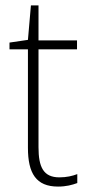

<svg xmlns="http://www.w3.org/2000/svg" viewBox="-20 -678 328 708"><path d="M199 -24C140 -24 122 -62 122 -135V-496H264V-529H122V-658H94L83 -531L15 -521V-496H83V-133C83 -39 113 10 194 10C224 10 246 4 265 -3V-36C247 -29 225 -24 199 -24Z"/></svg>

Font: Noto Sans Devanagari UI SemiCondensed ExtraLight
Style: Regular
Weight: 200
Width: 4
Designer: Jelle Bosma - Monotype Design Team
Foundry: Monotype Imaging Inc.
Version: Version 2.004